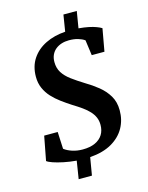

<svg xmlns="http://www.w3.org/2000/svg" viewBox="-140 -940 886 1146"><g transform="rotate(-15 303.0 -367.5)"><path d="M200 119.5 217.5 9.5Q175.5 6 138.5 -1.8Q101.5 -9.5 75.5 -18.5Q49.5 -27.5 40 -35.5L68.5 -185H152L157 -80Q177 -64.5 206.5 -55Q236 -45.5 269.5 -45.5Q316 -45.5 347.2 -60Q378.5 -74.5 394.2 -100Q410 -125.5 410 -160.5Q410 -186 401 -206.8Q392 -227.5 375.2 -245.8Q358.5 -264 333.8 -281.8Q309 -299.5 277 -319Q246 -339 216.5 -360.8Q187 -382.5 163.2 -408.2Q139.5 -434 125.5 -465.8Q111.5 -497.5 111.5 -536.5Q111.5 -601 142.5 -647.5Q173.5 -694 227.5 -720.5Q281.5 -747 350 -751.5L366.5 -853.5H449L432 -750.5Q467 -747.5 493.5 -742Q520 -736.5 539.2 -729.2Q558.5 -722 570.5 -714.5L545.5 -575.5H467L454 -670.5Q437 -682.5 413 -689.5Q389 -696.5 358 -696.5Q333.5 -696.5 312.2 -689.8Q291 -683 275 -670Q259 -657 250 -637.8Q241 -618.5 241 -593Q241 -555.5 258.5 -527.8Q276 -500 308.2 -476Q340.5 -452 384 -425Q425 -401 461.2 -371.8Q497.5 -342.5 520.2 -304.5Q543 -266.5 543 -215Q543.5 -156 516.5 -107.2Q489.5 -58.5 435.5 -27.2Q381.5 4 300.5 10L282 119.5Z"/></g></svg>

Font: Merriweather Light 18pt
Style: Bold Italic
Weight: 700
Italic angle: -7.8°
Version: Version 2.101